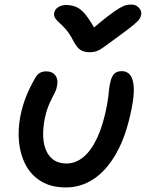

<svg xmlns="http://www.w3.org/2000/svg" viewBox="-20 -812 640 842"><path d="M269 10Q205 10 161 -16.5Q117 -43 93 -88Q69 -133 63.5 -188Q58 -243 69 -301Q78 -347 94 -387.5Q110 -428 135 -471Q142 -484 153.5 -491.5Q165 -499 182 -499Q210 -499 223 -481Q236 -463 230 -435Q228 -421 221.5 -408Q215 -395 207 -379.5Q199 -364 190.5 -342.5Q182 -321 176 -291Q168 -249 169.5 -213Q171 -177 183 -150.5Q195 -124 217 -109.5Q239 -95 272 -95Q311 -95 345 -122.5Q379 -150 405.5 -206Q432 -262 448 -345Q453 -372 455 -389.5Q457 -407 458.5 -421.5Q460 -436 464 -452Q469 -475 480 -487.5Q491 -500 515 -500Q537 -500 550.5 -483.5Q564 -467 566.5 -430.5Q569 -394 557 -335Q534 -218 491 -141.5Q448 -65 391.5 -27.5Q335 10 269 10ZM555 -792Q570 -792 580 -785.5Q590 -779 595.5 -769Q601 -759 599 -747Q598 -738 591.5 -728.5Q585 -719 564 -701.5Q543 -684 499 -652Q464 -627 443.5 -611.5Q423 -596 408 -589.5Q393 -583 374 -583Q347 -583 331.5 -594Q316 -605 302 -632Q285 -665 269 -683Q253 -701 240.5 -712Q228 -723 221.5 -733Q215 -743 218 -757Q221 -772 236 -781Q251 -790 270 -790Q296 -790 316.5 -780.5Q337 -771 357.5 -745Q378 -719 405 -669H366Q418 -714 450.5 -739Q483 -764 502.5 -775.5Q522 -787 533.5 -789.5Q545 -792 555 -792Z"/></svg>

Font: Shantell Sans Medium
Style: Italic
Weight: 500
Italic angle: -11°
Designer: Stephen Nixon, Anya Danilova, Shantell Martin
Foundry: Arrow Type
Version: Version 1.011;[c5ecc13dd]